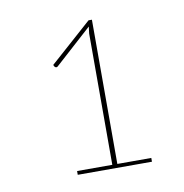

<svg xmlns="http://www.w3.org/2000/svg" viewBox="-51 -852 433 451"><g transform="rotate(-10 165.0 -626.5)"><path d="M100 -459H184V-772L186 -788.5L98 -709Q96.5 -707.5 94.5 -707.5Q92 -707.5 90.5 -709.5L88 -714L188 -803H196V-459H277V-450H100Z"/></g></svg>

Font: Lato TR Hairline
Style: Regular
Weight: 250
Designer: Lukasz Dziedzic
Foundry: Lukasz Dziedzic
Version: Version 1.104 2013